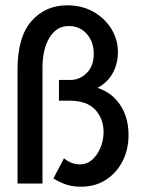

<svg xmlns="http://www.w3.org/2000/svg" viewBox="-20 -691 540 723"><path d="M285 12Q253 12 229.5 4Q206 -4 181 -19L221 -95Q248 -72 282 -72Q307 -72 326.5 -89Q346 -106 358 -134Q370 -162 370 -194Q370 -244 338.5 -278Q307 -312 240 -312H202V-390H246Q280 -390 306.5 -416Q333 -442 333 -489Q333 -533 307 -563Q281 -593 239 -593Q193 -593 166.5 -549.5Q140 -506 140 -435V0H46V-429Q46 -552 98.5 -611.5Q151 -671 233 -671Q289 -671 332 -646.5Q375 -622 399.5 -582Q424 -542 424 -495Q424 -452 405 -416.5Q386 -381 347 -360Q401 -343 432.5 -296Q464 -249 464 -183Q464 -128 441.5 -84Q419 -40 379 -14Q339 12 285 12Z"/></svg>

Font: Inconsolata SemiBold
Style: Regular
Weight: 600
Monospace: yes
Designer: Raph Levien, Cyreal, Brenton Simpson
Foundry: Raph Levien, Cyreal, Google
Version: Version 3.100; ttfautohint (v1.8.4.7-5d5b)